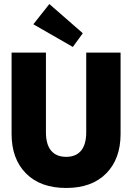

<svg xmlns="http://www.w3.org/2000/svg" viewBox="-20 -921 682 953"><path d="M341.5 -688 145.5 -800.5 225 -901 391 -756ZM408 -660H578.5V-256Q578.5 -132.5 507.2 -60.2Q436 12 308.5 12Q180.5 12 109 -60.2Q37.5 -132.5 37.5 -256V-660H208V-265Q208 -204 233.8 -173.2Q259.5 -142.5 308.5 -142.5Q357 -142.5 382.5 -173.2Q408 -204 408 -265Z"/></svg>

Font: League Spartan ExtraBold
Style: Regular
Weight: 800
Foundry: The League of Moveable Type
Version: Version 2.002